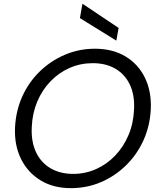

<svg xmlns="http://www.w3.org/2000/svg" viewBox="-20 -965 825 997"><path d="M348 12Q257 12 190.5 -28.5Q124 -69 89 -140Q54 -211 58 -302Q62 -389 95.5 -463.5Q129 -538 186 -593.5Q243 -649 316.5 -680.5Q390 -712 473 -712Q565 -712 631.5 -672Q698 -632 732.5 -561.5Q767 -491 763 -399Q759 -312 725.5 -237.5Q692 -163 635 -107Q578 -51 505 -19.5Q432 12 348 12ZM360 -62Q423 -62 479 -87Q535 -112 578 -157Q621 -202 647 -263Q673 -324 676 -396Q680 -471 654.5 -525Q629 -579 579.5 -608Q530 -637 462 -637Q398 -637 342 -612.5Q286 -588 242.5 -543Q199 -498 173.5 -437.5Q148 -377 145 -306Q141 -231 166.5 -176Q192 -121 242 -91.5Q292 -62 360 -62ZM584 -754 395 -871 408 -945H409L596 -820Z"/></svg>

Font: DM Sans 28pt
Style: Italic
Weight: 400
Italic angle: -10°
Version: Version 4.004;gftools[0.9.30]